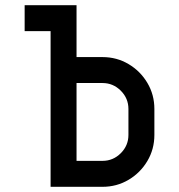

<svg xmlns="http://www.w3.org/2000/svg" viewBox="-20 -720 690 740"><path d="M575 -300V-200Q575 -145 548 -99.5Q521 -54 475.5 -27Q430 0 375 0H175V-600H75V-700H275V-500H375Q430 -500 475.5 -473Q521 -446 548 -400.5Q575 -355 575 -300ZM375 -100Q416 -100 445.5 -129.5Q475 -159 475 -200V-300Q475 -341 445.5 -370.5Q416 -400 375 -400H275V-100Z"/></svg>

Font: Monoikos Medium
Style: Regular
Weight: 500
Designer: Brian Krent
Version: Version 0.088